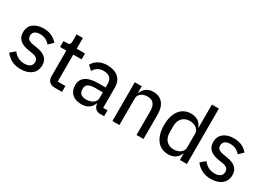

<svg xmlns="http://www.w3.org/2000/svg" viewBox="-12 -1474 3054 2220"><g transform="rotate(30 1514.5 -364.0)"><path d="M241 12C363 12 439 -51 439 -152C439 -232 392 -282 278 -299L234 -306C174 -315 144 -334 144 -380C144 -424 176 -453 239 -453C301 -453 345 -424 370 -391L429 -447C385 -499 330 -530 242 -530C133 -530 54 -476 54 -374C54 -278 123 -237 222 -223L266 -216C329 -207 349 -180 349 -142C349 -94 313 -65 247 -65C184 -65 136 -93 97 -142L34 -88C82 -27 145 12 241 12Z M790 0V-79H687V-439H798V-518H687V-661H603V-566C603 -531 592 -518 557 -518H511V-439H594V-98C594 -38 628 0 692 0Z M1352 0V-79H1294V-352C1294 -464 1220 -530 1091 -530C995 -530 934 -485 903 -429L959 -378C986 -422 1025 -452 1086 -452C1164 -452 1201 -413 1201 -344V-297H1103C955 -297 882 -243 882 -143C882 -48 945 12 1053 12C1127 12 1182 -22 1203 -86H1208C1215 -36 1242 0 1299 0ZM1074 -63C1016 -63 979 -90 979 -138V-158C979 -206 1017 -232 1102 -232H1201V-152C1201 -100 1147 -63 1074 -63Z M1556 0V-355C1556 -418 1615 -449 1676 -449C1749 -449 1785 -404 1785 -317V0H1878V-331C1878 -457 1813 -530 1707 -530C1629 -530 1585 -490 1561 -433H1556V-518H1463V0Z M2364 0H2457V-740H2364V-433H2360C2336 -497 2282 -530 2211 -530C2081 -530 2003 -427 2003 -259C2003 -91 2081 12 2211 12C2282 12 2336 -21 2360 -85H2364ZM2238 -69C2155 -69 2102 -128 2102 -215V-303C2102 -390 2155 -449 2238 -449C2308 -449 2364 -409 2364 -354V-164C2364 -109 2308 -69 2238 -69Z M2780 12C2902 12 2978 -51 2978 -152C2978 -232 2931 -282 2817 -299L2773 -306C2713 -315 2683 -334 2683 -380C2683 -424 2715 -453 2778 -453C2840 -453 2884 -424 2909 -391L2968 -447C2924 -499 2869 -530 2781 -530C2672 -530 2593 -476 2593 -374C2593 -278 2662 -237 2761 -223L2805 -216C2868 -207 2888 -180 2888 -142C2888 -94 2852 -65 2786 -65C2723 -65 2675 -93 2636 -142L2573 -88C2621 -27 2684 12 2780 12Z"/></g></svg>

Font: IBM Plex Thai Looped Text
Style: Regular
Weight: 450
Designer: Mike Abbink, Paul van der Laan, Pieter van Rosmalen, Ben Mitchell, Mark Frömberg
Foundry: Bold Monday
Version: Version 1.0